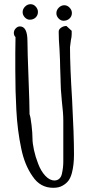

<svg xmlns="http://www.w3.org/2000/svg" viewBox="-20 -878 441 916"><path d="M136 -36Q97 -91 81 -171Q63 -256 58 -353Q53 -441 53 -544V-627Q54 -662 54 -701Q46 -709 46 -721Q46 -733 55 -742.5Q64 -752 75 -752Q111 -752 111 -681Q111 -635 116 -507Q121 -379 121 -333Q126 -320 130.5 -281Q135 -242 135 -217Q135 -195 142 -162.5Q149 -130 162 -97Q175 -62 196 -39.5Q217 -17 240 -17Q254 -17 263.5 -26Q273 -35 276 -52Q282 -80 282 -107V-302Q282 -339 275 -396Q269 -459 269 -491V-498Q269 -514 268 -527L267 -556Q267 -584 264 -641Q260 -692 260 -727Q260 -738 271.5 -746Q283 -754 297 -754L322 -731V-714Q322 -702 318 -685Q314 -657 314 -653Q314 -562 324 -402Q333 -234 333 -141Q333 -91 323 -53Q317 -30 306.5 -16Q296 -2 278 8Q261 18 234 18Q172 18 136 -36ZM88 -820Q88 -835 99.5 -846.5Q111 -858 126 -858Q140 -858 150.5 -846.5Q161 -835 161 -821Q161 -805 150 -794.5Q139 -784 122 -784Q109 -784 98.5 -795Q88 -806 88 -820ZM249 -815Q249 -830 260.5 -841.5Q272 -853 287 -853Q301 -853 312 -841.5Q323 -830 323 -816Q323 -800 311.5 -789.5Q300 -779 283 -779Q270 -779 259.5 -790Q249 -801 249 -815Z"/></svg>

Font: Amatic SC
Style: Bold
Weight: 700
Designer: Multiple Designers
Foundry: Vernon Adams
Version: Version 2.505